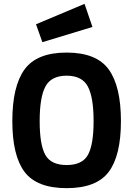

<svg xmlns="http://www.w3.org/2000/svg" viewBox="-20 -965 692 997"><path d="M466 -336Q466 -460 436 -516Q406 -572 326 -572Q246 -572 216 -516Q186 -460 186 -336Q186 -213 215.5 -160.5Q245 -108 326 -108Q407 -108 436.5 -160.5Q466 -213 466 -336ZM44 -336Q44 -517 107.5 -604.5Q171 -692 326 -692Q481 -692 544.5 -604.5Q608 -517 608 -336Q608 -157 544.5 -72.5Q481 12 326 12Q171 12 107.5 -72.5Q44 -157 44 -336ZM167 -839 419 -945 460 -825 200 -746Z"/></svg>

Font: TitilliumText
Style: ExtraBold
Weight: 800
Designer: Accademia di Belle Arti di Urbino and others
Foundry: Accademia di Belle Arti di Urbino and others.
Version: Version 60.001